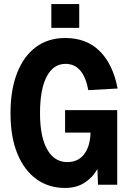

<svg xmlns="http://www.w3.org/2000/svg" viewBox="-20 -914 640 950"><path d="M302 16Q221 16 160.5 -27.5Q100 -71 66 -153.5Q32 -236 32 -354Q32 -469 64.5 -552.5Q97 -636 157.5 -681Q218 -726 303 -726Q408 -726 473.5 -661Q539 -596 562 -476L417 -468Q393 -598 304 -598Q244 -598 211 -535Q178 -472 178 -354Q178 -237 213.5 -174.5Q249 -112 313 -112Q366 -112 396 -150.5Q426 -189 428 -258H302V-369H560V0H465L462 -78Q439 -36 398.5 -10Q358 16 302 16ZM234 -776V-894H372V-776Z"/></svg>

Font: Geist Mono
Style: Bold
Weight: 700
Monospace: yes
Designer: Basement.studio, Andrés Briganti, Mateo Zaragoza
Foundry: Basement.studio, Vercel, Andrés Briganti, Guido Ferreyra, Mateo Zaragoza
Version: Version 1.500; ttfautohint (v1.8.4.7-5d5b)